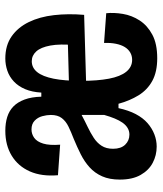

<svg xmlns="http://www.w3.org/2000/svg" viewBox="34 -616 597 704"><g transform="rotate(-90 332.0 -264.5)"><path d="M146 12Q114 12 86.5 -2.5Q59 -17 42 -47Q25 -77 25 -123Q25 -161 37 -188Q49 -215 70 -234Q91 -253 118 -266.5Q145 -280 174 -292Q200 -302 219.5 -311.5Q239 -321 250.5 -336Q262 -351 262 -376Q262 -391 257.5 -407.5Q253 -424 241 -435.5Q229 -447 209 -447Q192 -447 178 -437Q164 -427 157 -404Q150 -381 153 -342L41 -350Q36 -410 55 -453Q74 -496 112.5 -519.5Q151 -543 204 -543Q232 -543 254.5 -536Q277 -529 293 -513.5Q309 -498 318.5 -472.5Q328 -447 329 -411H344Q346 -445 356.5 -470Q367 -495 384.5 -511.5Q402 -528 424 -535.5Q446 -543 469 -543Q517 -543 550 -520Q583 -497 602.5 -457Q622 -417 628 -364.5Q634 -312 629 -254L354 -246V-309L574 -315L518 -287Q523 -343 516.5 -378Q510 -413 495 -429.5Q480 -446 459 -446Q435 -446 419 -426Q403 -406 395 -366Q387 -326 387 -266Q387 -205 395 -163Q403 -121 420.5 -99.5Q438 -78 464 -78Q479 -78 491 -85Q503 -92 511 -105Q519 -118 523 -137.5Q527 -157 526 -181L635 -173Q638 -145 632.5 -112Q627 -79 608.5 -50.5Q590 -22 556.5 -4Q523 14 470 14Q420 14 387 -4Q354 -22 334 -54.5Q314 -87 303 -128H287Q279 -91 265 -64.5Q251 -38 232 -21.5Q213 -5 191 3.5Q169 12 146 12ZM190 -88Q203 -88 214 -94.5Q225 -101 233.5 -113Q242 -125 249 -142Q256 -159 262 -180V-320L299 -290Q282 -274 260.5 -262.5Q239 -251 218 -241Q197 -231 178.5 -219Q160 -207 149 -190Q138 -173 138 -148Q138 -119 153 -103.5Q168 -88 190 -88Z"/></g></svg>

Font: Bricolage Grotesque 24pt Condensed SemiBold
Style: Regular
Weight: 600
Width: 3
Designer: Mathieu Triay
Foundry: Atelier Triay
Version: Version 1.001;gftools[0.9.33.dev8+g029e19f]